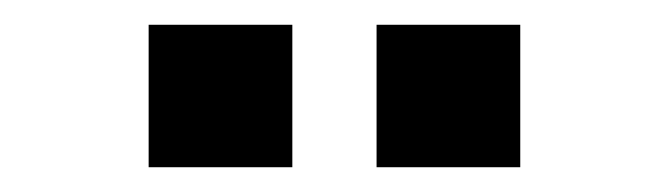

<svg xmlns="http://www.w3.org/2000/svg" viewBox="-20 -774 540 155"><path d="M216 -639H100V-754H216ZM400 -639H284V-754H400Z"/></svg>

Font: Cooper Hewitt
Style: Regular
Weight: 707
Designer: Village Type and Design LLC
Foundry: Cooper Hewitt Smithsonian Design Museum
Version: 1.000